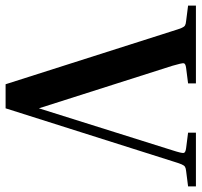

<svg xmlns="http://www.w3.org/2000/svg" viewBox="-44 -683 720 686"><g transform="rotate(90 316.0 -340.0)"><path d="M549 -596 360 0H274L84 -596Q77 -619 73 -628.5Q69 -638 64 -641Q59 -644 48 -645L-7 -652V-680H271V-652L216 -645Q200 -643 199 -636.5Q198 -630 208 -596L360 -119L510 -596Q521 -630 519.5 -636.5Q518 -643 502 -645L447 -652V-680H639V-652L584 -645Q574 -644 569 -641Q564 -638 560 -628.5Q556 -619 549 -596Z"/></g></svg>

Font: Inria Serif
Style: Bold
Weight: 700
Designer: Black Foundry Team
Foundry: Black Foundry
Version: Version 1.000; ttfautohint (v1.8.3)